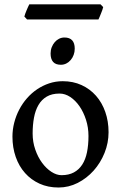

<svg xmlns="http://www.w3.org/2000/svg" viewBox="-20 -838 550 873"><path d="M382.3 -219.7Q382.3 -258.3 371.1 -293.2Q359.9 -328.1 341.6 -354.7Q323.2 -381.3 299.6 -397Q275.9 -412.6 251 -412.6Q215.8 -412.6 192.4 -398.7Q168.9 -384.8 154.8 -360.4Q140.6 -335.9 134.5 -302.7Q128.4 -269.5 128.4 -231Q128.4 -192.4 140.4 -158Q152.3 -123.5 171.4 -97.7Q190.4 -71.8 213.9 -56.6Q237.3 -41.5 259.8 -41.5Q292.5 -41.5 315.7 -54Q338.9 -66.4 353.8 -89.4Q368.7 -112.3 375.5 -145.5Q382.3 -178.7 382.3 -219.7ZM473.6 -236.8Q473.6 -188 455.3 -142.6Q437 -97.2 405.8 -62.3Q374.5 -27.3 333.3 -6.3Q292 14.6 246.1 14.6Q198.2 14.6 159.7 -2.9Q121.1 -20.5 93.8 -51.3Q66.4 -82 51.5 -124.5Q36.6 -167 36.6 -216.8Q36.6 -249 44.7 -280.3Q52.7 -311.5 67.4 -339.6Q82 -367.7 102.8 -391.4Q123.5 -415 148.9 -432.1Q174.3 -449.2 203.6 -459Q232.9 -468.8 265.1 -468.8Q312.5 -468.8 350.8 -451.2Q389.2 -433.6 416.5 -402.6Q443.8 -371.6 458.7 -329.1Q473.6 -286.6 473.6 -236.8ZM319.8 -616.7Q319.8 -601.6 314.9 -588.4Q310.1 -575.2 301.5 -565.2Q293 -555.2 281.5 -549.3Q270 -543.5 256.8 -543.5Q232.9 -543.5 221.4 -556.6Q210 -569.8 210 -594.7Q210 -609.9 215.1 -623Q220.2 -636.2 228.8 -646.2Q237.3 -656.2 248.8 -661.9Q260.3 -667.5 272.9 -667.5Q319.8 -667.5 319.8 -616.7ZM449.2 -805.7Q448.2 -800.3 445.3 -792.5Q442.4 -784.7 439.2 -776.6Q436 -768.6 432.9 -761.2Q429.7 -753.9 427.7 -749.5H103L90.8 -762.7Q91.8 -768.1 94.7 -775.6Q97.7 -783.2 100.8 -791Q104 -798.8 107.4 -806.2Q110.8 -813.5 113.3 -818.4H437Z"/></svg>

Font: Gentium Book Basic
Style: Regular
Weight: 400
Designer: J. Victor Gaultney and Annie Olsen
Foundry: SIL International
Version: Version 1.102; 2013; Maintenance release